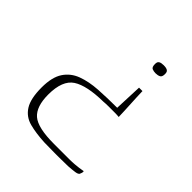

<svg xmlns="http://www.w3.org/2000/svg" viewBox="-139 -458 634 634"><g transform="rotate(45 178.0 -141.0)"><path d="M259 -261H275Q275 -248 276 -233Q277 -218 277.5 -203Q278 -188 279 -173Q280 -158 280 -145Q273 -146 259.5 -146Q246 -146 232 -146Q218 -146 209 -145Q132 -144 97.5 -121.5Q63 -99 63 -33Q63 23 89.5 46Q116 69 191 69H264Q277 69 288 68Q299 67 307 66Q315 65 319.5 64Q324 63 325 63Q325 64 325 66Q325 68 325 69.5Q325 71 324 72.5Q323 74 323 75Q322 83 307.5 85Q293 87 277 88Q266 88 245 88.5Q224 89 202 88.5Q180 88 166 88Q125 86 94.5 78Q64 70 47.5 44Q31 18 31 -34Q31 -82 48.5 -108.5Q66 -135 97 -146.5Q128 -158 168.5 -160.5Q209 -163 255 -163ZM288 -353Q288 -340 281 -336.5Q274 -333 264 -333Q255 -333 248 -336Q241 -339 241 -353Q241 -362 244.5 -365.5Q248 -369 253.5 -370Q259 -371 264 -371Q270 -371 275.5 -370Q281 -369 284.5 -365.5Q288 -362 288 -353Z"/></g></svg>

Font: Genos ExtraLight
Style: Regular
Weight: 250
Designer: Robert E. Leuschke
Foundry: Robert E. Leuschke
Version: Version 1.010